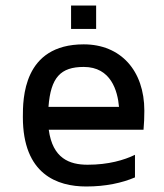

<svg xmlns="http://www.w3.org/2000/svg" viewBox="-20 -669 595 697"><path d="M329 -649H238V-564H329V-649ZM504 -267C504 -413 418 -508 284 -508C63 -508 63 -309 63 -244C63 -36 188 8 293 8C364 8 423 -5 470 -25V-107C431 -88 374 -71 298 -71C232 -71 171 -94 157 -198H501C503 -220 504 -243 504 -267ZM156 -281C164 -388 200 -426 284 -426C383 -426 407 -339 412 -281H156Z"/></svg>

Font: Maven Pro
Style: Medium
Weight: 500
Designer: Joe Prince
Foundry: Joe Prince
Version: Version 1.003